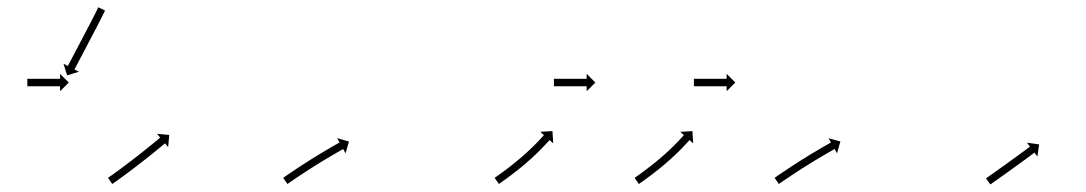

<svg xmlns="http://www.w3.org/2000/svg" viewBox="-20 -560 2901 513"><path d="M54 -349.5C53.7 -349.5 53.3 -349.5 53 -349.5V-329.5C53.3 -329.5 53.7 -329.5 54 -329.5C54.9 -329.5 55.8 -329.5 56.8 -329.5C58.2 -329.5 59.6 -329.5 61.1 -329.5C62.9 -329.5 64.8 -329.5 66.7 -329.5C68.9 -329.5 71.1 -329.5 73.3 -329.5C75.8 -329.5 78.2 -329.5 80.7 -329.5C83.3 -329.5 86 -329.5 88.6 -329.5C91.3 -329.5 94 -329.5 96.7 -329.5C99.5 -329.5 102.2 -329.5 104.9 -329.5C107.5 -329.5 110.2 -329.5 112.8 -329.5C115.3 -329.5 117.7 -329.5 120.2 -329.5C122.4 -329.5 124.6 -329.5 126.8 -329.5C128.7 -329.5 130.6 -329.5 132.4 -329.5C133.9 -329.5 135.3 -329.5 136.7 -329.5C137.7 -329.5 138.6 -329.5 139.5 -329.5C139.8 -329.5 140.2 -329.5 140.5 -329.5V-316.3L163.7 -339.5L140.5 -362.7V-349.5C140.2 -349.5 139.8 -349.5 139.5 -349.5C138.6 -349.5 137.7 -349.5 136.7 -349.5C135.3 -349.5 133.9 -349.5 132.4 -349.5C130.6 -349.5 128.7 -349.5 126.8 -349.5C124.6 -349.5 122.4 -349.5 120.2 -349.5C117.7 -349.5 115.3 -349.5 112.8 -349.5C110.2 -349.5 107.5 -349.5 104.9 -349.5C102.2 -349.5 99.5 -349.5 96.7 -349.5C94 -349.5 91.3 -349.5 88.6 -349.5C86 -349.5 83.3 -349.5 80.7 -349.5C78.2 -349.5 75.8 -349.5 73.3 -349.5C71.1 -349.5 68.9 -349.5 66.7 -349.5C64.8 -349.5 62.9 -349.5 61.1 -349.5C59.6 -349.5 58.2 -349.5 56.8 -349.5C55.8 -349.5 54.9 -349.5 54 -349.5ZM259.8 -530.2C260 -530.8 260.3 -531.4 260.6 -532L242.5 -540.5C242.2 -539.9 241.9 -539.3 241.7 -538.7L241.7 -538.7L241.7 -538.7C240.9 -537 240.1 -535.4 239.3 -533.7L239.3 -533.7L239.3 -533.7C238 -531.2 236.7 -528.6 235.5 -526L235.5 -526L235.5 -526C233.8 -522.7 232.1 -519.3 230.4 -516L230.4 -516L230.4 -516C228.4 -512 226.4 -508 224.3 -504.1L224.3 -504.1L224.3 -504.1C222 -499.7 219.8 -495.3 217.5 -490.8C215 -486.1 212.5 -481.4 210.1 -476.7C207.5 -471.8 205 -466.9 202.4 -462.1C199.9 -457.2 197.3 -452.3 194.8 -447.5C192.3 -442.8 189.8 -438 187.3 -433.3C185 -428.9 182.7 -424.5 180.4 -420.1C178.3 -416.1 176.2 -412.2 174.1 -408.2C172.4 -404.9 170.6 -401.5 168.9 -398.2C167.5 -395.6 166.2 -393 164.8 -390.5C163.9 -388.8 163.1 -387.1 162.2 -385.5C161.9 -384.9 161.6 -384.3 161.3 -383.7L149.6 -389.8L159.4 -358.6L190.7 -368.3L179 -374.4C179.3 -375 179.6 -375.6 179.9 -376.2C180.8 -377.9 181.7 -379.5 182.5 -381.2C183.9 -383.8 185.2 -386.3 186.6 -388.9C188.3 -392.2 190.1 -395.6 191.8 -398.9C193.9 -402.9 196 -406.8 198.1 -410.8C200.4 -415.2 202.7 -419.6 205 -424C207.5 -428.7 210 -433.4 212.5 -438.2C215 -443 217.6 -447.9 220.1 -452.8C222.7 -457.7 225.3 -462.5 227.8 -467.4C230.3 -472.2 232.7 -476.9 235.2 -481.6C237.5 -486.1 239.8 -490.5 242.1 -494.9L242.1 -494.9L242.1 -494.9C244.2 -498.9 246.2 -502.9 248.2 -506.9L248.2 -506.9L248.2 -506.9C250 -510.3 251.7 -513.7 253.4 -517.1L253.4 -517.1L253.4 -517.1C254.7 -519.7 256 -522.3 257.3 -525L257.3 -525L257.3 -525C258.1 -526.7 258.9 -528.4 259.7 -530.1L259.7 -530.1Z M270.2 -85.9C269.7 -85.6 269.1 -85.2 268.6 -84.8L280 -68.4C280.5 -68.8 281.1 -69.1 281.6 -69.5L281.6 -69.5L281.6 -69.5C283.2 -70.6 284.7 -71.7 286.3 -72.8L286.3 -72.8L286.3 -72.8C288.7 -74.5 291.1 -76.2 293.4 -77.9L293.5 -77.9L293.5 -77.9C296.5 -80.1 299.6 -82.3 302.7 -84.6L302.7 -84.6L302.7 -84.6C306.3 -87.2 309.9 -89.9 313.6 -92.5L313.6 -92.5L313.6 -92.5C317.6 -95.5 321.6 -98.5 325.6 -101.5L325.6 -101.5L325.6 -101.5C329.9 -104.7 334.2 -108 338.4 -111.2L338.4 -111.2L338.4 -111.2C342.8 -114.6 347.2 -117.9 351.6 -121.3L351.6 -121.3L351.6 -121.3C355.9 -124.7 360.3 -128.1 364.6 -131.5L364.7 -131.5L364.7 -131.5C368.9 -134.8 373.1 -138.1 377.2 -141.4L377.3 -141.4L377.3 -141.5C381.2 -144.6 385.1 -147.7 389 -150.8L389 -150.8L389 -150.8C392.5 -153.6 396 -156.5 399.4 -159.3L399.4 -159.3L399.4 -159.3C402.4 -161.7 405.3 -164.1 408.2 -166.5L408.2 -166.5L408.2 -166.5C410.5 -168.4 412.7 -170.2 415 -172.1L415 -172.1L415 -172.1C416.4 -173.3 417.9 -174.5 419.3 -175.7C419.9 -176.1 420.4 -176.6 420.9 -177L429.3 -166.9L432.2 -199.5L399.6 -202.4L408 -192.3C407.5 -191.9 407 -191.5 406.5 -191.1C405.1 -189.9 403.7 -188.7 402.2 -187.5L402.2 -187.5L402.2 -187.5C400 -185.6 397.8 -183.8 395.5 -181.9L395.5 -181.9L395.5 -182C392.6 -179.6 389.7 -177.2 386.8 -174.8L386.8 -174.8L386.8 -174.8C383.4 -172 379.9 -169.2 376.4 -166.4L376.4 -166.4L376.4 -166.4C372.6 -163.3 368.7 -160.2 364.8 -157.1L364.8 -157.1L364.8 -157.1C360.7 -153.8 356.5 -150.5 352.3 -147.2L352.3 -147.2L352.3 -147.2C348 -143.9 343.7 -140.5 339.3 -137.1L339.3 -137.1L339.3 -137.1C335 -133.8 330.6 -130.4 326.3 -127.1L326.3 -127.1L326.3 -127.1C322.1 -123.9 317.8 -120.7 313.6 -117.5L313.6 -117.5L313.6 -117.5C309.6 -114.5 305.7 -111.6 301.7 -108.6L301.7 -108.6L301.7 -108.6C298.1 -106 294.5 -103.3 290.9 -100.7L290.9 -100.7L290.9 -100.7C287.9 -98.5 284.9 -96.3 281.8 -94.1L281.8 -94.1L281.8 -94.2C279.5 -92.5 277.1 -90.8 274.7 -89.1L274.8 -89.1L274.8 -89.1C273.2 -88.1 271.7 -87 270.2 -85.9L270.2 -85.9Z M738.2 -85.9C737.7 -85.6 737.1 -85.2 736.6 -84.8L748 -68.4C748.5 -68.8 749.1 -69.1 749.6 -69.5C751.2 -70.6 752.7 -71.6 754.2 -72.7L754.2 -72.7L754.2 -72.7C756.6 -74.3 759 -76 761.4 -77.6L761.4 -77.6L761.4 -77.6C764.5 -79.7 767.6 -81.8 770.7 -84L770.7 -83.9L770.7 -83.9C774.4 -86.4 778.1 -88.9 781.8 -91.4L781.7 -91.4L781.7 -91.4C785.9 -94.1 790 -96.8 794.2 -99.5L794.2 -99.5L794.1 -99.5C798.6 -102.4 803.1 -105.3 807.5 -108.2L807.5 -108.2L807.5 -108.2C812.1 -111.1 816.7 -114 821.4 -117L821.4 -117L821.4 -117C826 -119.9 830.7 -122.8 835.3 -125.6L835.3 -125.6L835.3 -125.6C839.8 -128.4 844.4 -131.2 848.9 -133.9L848.9 -133.9L848.9 -133.9C853.1 -136.4 857.4 -139 861.7 -141.5L861.6 -141.5L861.6 -141.5C865.5 -143.8 869.3 -146 873.1 -148.2L873.1 -148.2L873.1 -148.2C876.4 -150.1 879.6 -152 882.9 -153.9L882.9 -153.9L882.9 -153.9C885.4 -155.3 887.9 -156.7 890.4 -158.1L890.4 -158.1L890.4 -158.1C892 -159.1 893.7 -160 895.3 -160.9C895.9 -161.2 896.4 -161.5 897 -161.8L903.4 -150.3L912.4 -181.9L880.8 -190.8L887.3 -179.3C886.7 -179 886.1 -178.7 885.5 -178.3C883.9 -177.4 882.2 -176.5 880.6 -175.6L880.6 -175.6L880.6 -175.6C878 -174.1 875.5 -172.7 873 -171.2L873 -171.2L872.9 -171.2C869.7 -169.3 866.4 -167.4 863.1 -165.5L863.1 -165.5L863.1 -165.5C859.2 -163.3 855.3 -161 851.5 -158.7L851.5 -158.7L851.5 -158.7C847.1 -156.2 842.9 -153.6 838.6 -151L838.6 -151L838.5 -151C834 -148.2 829.4 -145.5 824.8 -142.7L824.8 -142.7L824.8 -142.6C820.1 -139.7 815.4 -136.8 810.7 -133.9L810.7 -133.9L810.7 -133.9C806.1 -130.9 801.4 -128 796.7 -125L796.7 -125L796.7 -125C792.2 -122.1 787.7 -119.2 783.2 -116.3L783.2 -116.3L783.2 -116.3C779 -113.5 774.9 -110.8 770.7 -108L770.7 -108L770.7 -108C766.9 -105.5 763.2 -103 759.5 -100.5L759.5 -100.5L759.5 -100.5C756.3 -98.4 753.2 -96.3 750.1 -94.1L750.1 -94.1L750.1 -94.1C747.7 -92.5 745.3 -90.8 742.8 -89.2L742.8 -89.2L742.8 -89.1C741.3 -88.1 739.7 -87 738.2 -85.9Z M1303.2 -85.9C1302.6 -85.5 1302.1 -85.2 1301.6 -84.8L1313 -68.4C1313.6 -68.8 1314.1 -69.2 1314.6 -69.5L1314.7 -69.5L1314.7 -69.5C1316.2 -70.6 1317.7 -71.7 1319.3 -72.8L1319.3 -72.8L1319.3 -72.8C1321.7 -74.5 1324.1 -76.2 1326.4 -77.9L1326.5 -77.9L1326.5 -77.9C1329.6 -80.1 1332.6 -82.4 1335.7 -84.6L1335.7 -84.6L1335.7 -84.7C1339.3 -87.3 1342.9 -90 1346.5 -92.7C1346.5 -92.7 1346.6 -92.7 1346.6 -92.7C1346.6 -92.7 1346.6 -92.8 1346.6 -92.8C1350.6 -95.8 1354.6 -98.9 1358.5 -102C1358.5 -102 1358.5 -102 1358.5 -102C1358.6 -102 1358.6 -102 1358.6 -102C1362.8 -105.3 1367 -108.7 1371.2 -112.1C1371.2 -112.1 1371.2 -112.1 1371.2 -112.1C1371.2 -112.1 1371.2 -112.1 1371.2 -112.1C1375.5 -115.7 1379.8 -119.2 1384 -122.8C1384 -122.8 1384 -122.8 1384 -122.8C1384.1 -122.9 1384.1 -122.9 1384.1 -122.9C1388.3 -126.5 1392.5 -130.2 1396.6 -133.9C1396.6 -133.9 1396.6 -133.9 1396.6 -133.9C1396.7 -133.9 1396.7 -133.9 1396.7 -133.9C1400.7 -137.5 1404.6 -141.2 1408.6 -144.9C1408.6 -144.9 1408.6 -144.9 1408.6 -144.9C1408.6 -144.9 1408.6 -144.9 1408.6 -144.9C1412.3 -148.4 1415.9 -151.9 1419.5 -155.4C1419.5 -155.4 1419.5 -155.4 1419.5 -155.4C1419.5 -155.5 1419.6 -155.5 1419.6 -155.5C1422.8 -158.7 1425.9 -161.9 1429.1 -165.1C1429.1 -165.1 1429.1 -165.1 1429.1 -165.1C1429.1 -165.1 1429.1 -165.2 1429.1 -165.2C1431.8 -167.9 1434.4 -170.7 1437 -173.5L1437 -173.5L1437.1 -173.5C1439.1 -175.6 1441.1 -177.8 1443 -180L1443.1 -180L1443.1 -180C1444.3 -181.4 1445.6 -182.8 1446.9 -184.2L1446.9 -184.2L1446.9 -184.2C1447.3 -184.7 1447.8 -185.2 1448.2 -185.7L1458.1 -177L1456.1 -209.7L1423.4 -207.8L1433.3 -199C1432.8 -198.5 1432.4 -198 1431.9 -197.6L1432 -197.6L1432 -197.6C1430.7 -196.2 1429.5 -194.8 1428.2 -193.4L1428.3 -193.4L1428.3 -193.5C1426.3 -191.3 1424.4 -189.2 1422.4 -187.1L1422.4 -187.1L1422.4 -187.1C1419.9 -184.4 1417.3 -181.7 1414.7 -179C1414.7 -179 1414.7 -179 1414.7 -179C1414.8 -179.1 1414.8 -179.1 1414.8 -179.1C1411.7 -175.9 1408.6 -172.8 1405.4 -169.6C1405.4 -169.6 1405.4 -169.7 1405.5 -169.7C1405.5 -169.7 1405.5 -169.7 1405.5 -169.7C1402 -166.2 1398.4 -162.8 1394.8 -159.4C1394.8 -159.4 1394.9 -159.4 1394.9 -159.4C1394.9 -159.4 1394.9 -159.5 1394.9 -159.5C1391 -155.9 1387.2 -152.3 1383.2 -148.7C1383.2 -148.7 1383.3 -148.7 1383.3 -148.8C1383.3 -148.8 1383.3 -148.8 1383.3 -148.8C1379.2 -145.2 1375.1 -141.6 1371 -138C1371 -138 1371 -138 1371 -138C1371.1 -138 1371.1 -138.1 1371.1 -138.1C1366.9 -134.5 1362.7 -131 1358.5 -127.6C1358.5 -127.6 1358.5 -127.6 1358.5 -127.6C1358.6 -127.6 1358.6 -127.6 1358.6 -127.6C1354.5 -124.3 1350.3 -121 1346.2 -117.7C1346.2 -117.7 1346.2 -117.7 1346.2 -117.7C1346.2 -117.7 1346.2 -117.7 1346.2 -117.7C1342.3 -114.7 1338.4 -111.7 1334.5 -108.7C1334.5 -108.7 1334.5 -108.7 1334.5 -108.7C1334.5 -108.7 1334.5 -108.7 1334.5 -108.7C1331 -106 1327.4 -103.4 1323.8 -100.7L1323.9 -100.8L1323.9 -100.8C1320.8 -98.5 1317.8 -96.3 1314.8 -94.1L1314.8 -94.2L1314.8 -94.2C1312.4 -92.5 1310.1 -90.8 1307.7 -89.1L1307.7 -89.1L1307.7 -89.1C1306.2 -88.1 1304.7 -87 1303.2 -85.9L1303.2 -85.9ZM1461 -349.5C1460.7 -349.5 1460.3 -349.5 1460 -349.5V-329.5C1460.3 -329.5 1460.7 -329.5 1461 -329.5C1461.9 -329.5 1462.8 -329.5 1463.8 -329.5C1465.2 -329.5 1466.6 -329.5 1468.1 -329.5C1469.9 -329.5 1471.8 -329.5 1473.7 -329.5C1475.9 -329.5 1478.1 -329.5 1480.3 -329.5C1482.8 -329.5 1485.2 -329.5 1487.7 -329.5C1490.3 -329.5 1493 -329.5 1495.6 -329.5C1498.3 -329.5 1501 -329.5 1503.7 -329.5C1506.5 -329.5 1509.2 -329.5 1511.9 -329.5C1514.5 -329.5 1517.2 -329.5 1519.8 -329.5C1522.3 -329.5 1524.7 -329.5 1527.2 -329.5C1529.4 -329.5 1531.6 -329.5 1533.8 -329.5C1535.7 -329.5 1537.6 -329.5 1539.4 -329.5C1540.9 -329.5 1542.3 -329.5 1543.7 -329.5C1544.7 -329.5 1545.6 -329.5 1546.5 -329.5C1546.8 -329.5 1547.2 -329.5 1547.5 -329.5V-316.3L1570.7 -339.5L1547.5 -362.7V-349.5C1547.2 -349.5 1546.8 -349.5 1546.5 -349.5C1545.6 -349.5 1544.7 -349.5 1543.7 -349.5C1542.3 -349.5 1540.9 -349.5 1539.4 -349.5C1537.6 -349.5 1535.7 -349.5 1533.8 -349.5C1531.6 -349.5 1529.4 -349.5 1527.2 -349.5C1524.7 -349.5 1522.3 -349.5 1519.8 -349.5C1517.2 -349.5 1514.5 -349.5 1511.9 -349.5C1509.2 -349.5 1506.5 -349.5 1503.7 -349.5C1501 -349.5 1498.3 -349.5 1495.6 -349.5C1493 -349.5 1490.3 -349.5 1487.7 -349.5C1485.2 -349.5 1482.8 -349.5 1480.3 -349.5C1478.1 -349.5 1475.9 -349.5 1473.7 -349.5C1471.8 -349.5 1469.9 -349.5 1468.1 -349.5C1466.6 -349.5 1465.2 -349.5 1463.8 -349.5C1462.8 -349.5 1461.9 -349.5 1461 -349.5Z M1677.2 -85.9C1676.6 -85.5 1676.1 -85.2 1675.6 -84.8L1687 -68.4C1687.6 -68.8 1688.1 -69.2 1688.6 -69.5L1688.7 -69.5L1688.7 -69.5C1690.2 -70.6 1691.7 -71.7 1693.3 -72.8L1693.3 -72.8L1693.3 -72.8C1695.7 -74.5 1698.1 -76.2 1700.4 -77.9L1700.5 -77.9L1700.5 -77.9C1703.6 -80.1 1706.6 -82.4 1709.7 -84.6L1709.7 -84.6L1709.7 -84.7C1713.3 -87.3 1716.9 -90 1720.5 -92.7C1720.5 -92.7 1720.6 -92.7 1720.6 -92.7C1720.6 -92.7 1720.6 -92.8 1720.6 -92.8C1724.6 -95.8 1728.6 -98.9 1732.5 -102C1732.5 -102 1732.5 -102 1732.5 -102C1732.6 -102 1732.6 -102 1732.6 -102C1736.8 -105.3 1741 -108.7 1745.2 -112.1C1745.2 -112.1 1745.2 -112.1 1745.2 -112.1C1745.2 -112.1 1745.2 -112.1 1745.2 -112.1C1749.5 -115.7 1753.8 -119.2 1758 -122.8C1758 -122.8 1758 -122.8 1758 -122.8C1758.1 -122.9 1758.1 -122.9 1758.1 -122.9C1762.3 -126.5 1766.5 -130.2 1770.6 -133.9C1770.6 -133.9 1770.6 -133.9 1770.6 -133.9C1770.7 -133.9 1770.7 -133.9 1770.7 -133.9C1774.7 -137.5 1778.6 -141.2 1782.6 -144.9C1782.6 -144.9 1782.6 -144.9 1782.6 -144.9C1782.6 -144.9 1782.6 -144.9 1782.6 -144.9C1786.3 -148.4 1789.9 -151.9 1793.5 -155.4C1793.5 -155.4 1793.5 -155.4 1793.5 -155.4C1793.5 -155.5 1793.6 -155.5 1793.6 -155.5C1796.8 -158.7 1799.9 -161.9 1803.1 -165.1C1803.1 -165.1 1803.1 -165.1 1803.1 -165.1C1803.1 -165.1 1803.1 -165.2 1803.1 -165.2C1805.8 -167.9 1808.4 -170.7 1811 -173.5L1811 -173.5L1811.1 -173.5C1813.1 -175.6 1815.1 -177.8 1817 -180L1817.1 -180L1817.1 -180C1818.3 -181.4 1819.6 -182.8 1820.9 -184.2L1820.9 -184.2L1820.9 -184.2C1821.3 -184.7 1821.8 -185.2 1822.2 -185.7L1832.1 -177L1830.1 -209.7L1797.4 -207.8L1807.3 -199C1806.8 -198.5 1806.4 -198 1805.9 -197.6L1806 -197.6L1806 -197.6C1804.7 -196.2 1803.5 -194.8 1802.2 -193.4L1802.3 -193.4L1802.3 -193.5C1800.3 -191.3 1798.4 -189.2 1796.4 -187.1L1796.4 -187.1L1796.4 -187.1C1793.9 -184.4 1791.3 -181.7 1788.7 -179C1788.7 -179 1788.7 -179 1788.7 -179C1788.8 -179.1 1788.8 -179.1 1788.8 -179.1C1785.7 -175.9 1782.6 -172.8 1779.4 -169.6C1779.4 -169.6 1779.4 -169.7 1779.5 -169.7C1779.5 -169.7 1779.5 -169.7 1779.5 -169.7C1776 -166.2 1772.4 -162.8 1768.8 -159.4C1768.8 -159.4 1768.9 -159.4 1768.9 -159.4C1768.9 -159.4 1768.9 -159.5 1768.9 -159.5C1765 -155.9 1761.2 -152.3 1757.2 -148.7C1757.2 -148.7 1757.3 -148.7 1757.3 -148.8C1757.3 -148.8 1757.3 -148.8 1757.3 -148.8C1753.2 -145.2 1749.1 -141.6 1745 -138C1745 -138 1745 -138 1745 -138C1745.1 -138 1745.1 -138.1 1745.1 -138.1C1740.9 -134.5 1736.7 -131 1732.5 -127.6C1732.5 -127.6 1732.5 -127.6 1732.5 -127.6C1732.6 -127.6 1732.6 -127.6 1732.6 -127.6C1728.5 -124.3 1724.3 -121 1720.2 -117.7C1720.2 -117.7 1720.2 -117.7 1720.2 -117.7C1720.2 -117.7 1720.2 -117.7 1720.2 -117.7C1716.3 -114.7 1712.4 -111.7 1708.5 -108.7C1708.5 -108.7 1708.5 -108.7 1708.5 -108.7C1708.5 -108.7 1708.5 -108.7 1708.5 -108.7C1705 -106 1701.4 -103.4 1697.8 -100.7L1697.9 -100.8L1697.9 -100.8C1694.8 -98.5 1691.8 -96.3 1688.8 -94.1L1688.8 -94.2L1688.8 -94.2C1686.4 -92.5 1684.1 -90.8 1681.7 -89.1L1681.7 -89.1L1681.7 -89.1C1680.2 -88.1 1678.7 -87 1677.2 -85.9L1677.2 -85.9ZM1835 -349.5C1834.7 -349.5 1834.3 -349.5 1834 -349.5V-329.5C1834.3 -329.5 1834.7 -329.5 1835 -329.5C1835.9 -329.5 1836.8 -329.5 1837.8 -329.5C1839.2 -329.5 1840.6 -329.5 1842.1 -329.5C1843.9 -329.5 1845.8 -329.5 1847.7 -329.5C1849.9 -329.5 1852.1 -329.5 1854.3 -329.5C1856.8 -329.5 1859.2 -329.5 1861.7 -329.5C1864.3 -329.5 1867 -329.5 1869.6 -329.5C1872.3 -329.5 1875 -329.5 1877.7 -329.5C1880.5 -329.5 1883.2 -329.5 1885.9 -329.5C1888.5 -329.5 1891.2 -329.5 1893.8 -329.5C1896.3 -329.5 1898.7 -329.5 1901.2 -329.5C1903.4 -329.5 1905.6 -329.5 1907.8 -329.5C1909.7 -329.5 1911.6 -329.5 1913.4 -329.5C1914.9 -329.5 1916.3 -329.5 1917.7 -329.5C1918.7 -329.5 1919.6 -329.5 1920.5 -329.5C1920.8 -329.5 1921.2 -329.5 1921.5 -329.5V-316.3L1944.7 -339.5L1921.5 -362.7V-349.5C1921.2 -349.5 1920.8 -349.5 1920.5 -349.5C1919.6 -349.5 1918.7 -349.5 1917.7 -349.5C1916.3 -349.5 1914.9 -349.5 1913.4 -349.5C1911.6 -349.5 1909.7 -349.5 1907.8 -349.5C1905.6 -349.5 1903.4 -349.5 1901.2 -349.5C1898.7 -349.5 1896.3 -349.5 1893.8 -349.5C1891.2 -349.5 1888.5 -349.5 1885.9 -349.5C1883.2 -349.5 1880.5 -349.5 1877.7 -349.5C1875 -349.5 1872.3 -349.5 1869.6 -349.5C1867 -349.5 1864.3 -349.5 1861.7 -349.5C1859.2 -349.5 1856.8 -349.5 1854.3 -349.5C1852.1 -349.5 1849.9 -349.5 1847.7 -349.5C1845.8 -349.5 1843.9 -349.5 1842.1 -349.5C1840.6 -349.5 1839.2 -349.5 1837.8 -349.5C1836.8 -349.5 1835.9 -349.5 1835 -349.5Z M2051.2 -85.9C2050.7 -85.6 2050.1 -85.2 2049.6 -84.8L2061 -68.4C2061.5 -68.8 2062.1 -69.1 2062.6 -69.5C2064.2 -70.6 2065.7 -71.6 2067.2 -72.7L2067.2 -72.7L2067.2 -72.7C2069.6 -74.3 2072 -76 2074.4 -77.6L2074.4 -77.6L2074.4 -77.6C2077.5 -79.7 2080.6 -81.8 2083.7 -84L2083.7 -83.9L2083.7 -83.9C2087.4 -86.4 2091.1 -88.9 2094.8 -91.4L2094.7 -91.4L2094.7 -91.4C2098.9 -94.1 2103 -96.8 2107.2 -99.5L2107.2 -99.5L2107.1 -99.5C2111.6 -102.4 2116.1 -105.3 2120.5 -108.2L2120.5 -108.2L2120.5 -108.2C2125.1 -111.1 2129.7 -114 2134.4 -117L2134.4 -117L2134.4 -117C2139 -119.9 2143.7 -122.8 2148.3 -125.6L2148.3 -125.6L2148.3 -125.6C2152.8 -128.4 2157.4 -131.2 2161.9 -133.9L2161.9 -133.9L2161.9 -133.9C2166.1 -136.4 2170.4 -139 2174.7 -141.5L2174.6 -141.5L2174.6 -141.5C2178.5 -143.8 2182.3 -146 2186.1 -148.2L2186.1 -148.2L2186.1 -148.2C2189.4 -150.1 2192.6 -152 2195.9 -153.9L2195.9 -153.9L2195.9 -153.9C2198.4 -155.3 2200.9 -156.7 2203.4 -158.1L2203.4 -158.1L2203.4 -158.1C2205 -159.1 2206.7 -160 2208.3 -160.9C2208.9 -161.2 2209.4 -161.5 2210 -161.8L2216.4 -150.3L2225.4 -181.9L2193.8 -190.8L2200.3 -179.3C2199.7 -179 2199.1 -178.7 2198.5 -178.3C2196.9 -177.4 2195.2 -176.5 2193.6 -175.6L2193.6 -175.6L2193.6 -175.6C2191 -174.1 2188.5 -172.7 2186 -171.2L2186 -171.2L2185.9 -171.2C2182.7 -169.3 2179.4 -167.4 2176.1 -165.5L2176.1 -165.5L2176.1 -165.5C2172.2 -163.3 2168.3 -161 2164.5 -158.7L2164.5 -158.7L2164.5 -158.7C2160.1 -156.2 2155.9 -153.6 2151.6 -151L2151.6 -151L2151.5 -151C2147 -148.2 2142.4 -145.5 2137.8 -142.7L2137.8 -142.7L2137.8 -142.6C2133.1 -139.7 2128.4 -136.8 2123.7 -133.9L2123.7 -133.9L2123.7 -133.9C2119.1 -130.9 2114.4 -128 2109.7 -125L2109.7 -125L2109.7 -125C2105.2 -122.1 2100.7 -119.2 2096.2 -116.3L2096.2 -116.3L2096.2 -116.3C2092 -113.5 2087.9 -110.8 2083.7 -108L2083.7 -108L2083.7 -108C2079.9 -105.5 2076.2 -103 2072.5 -100.5L2072.5 -100.5L2072.5 -100.5C2069.3 -98.4 2066.2 -96.3 2063.1 -94.1L2063.1 -94.1L2063.1 -94.1C2060.7 -92.5 2058.3 -90.8 2055.8 -89.2L2055.8 -89.2L2055.8 -89.1C2054.3 -88.1 2052.7 -87 2051.2 -85.9Z M2615.8 -84.4C2615.4 -84 2614.9 -83.7 2614.5 -83.4L2626.1 -67.1C2626.5 -67.4 2627 -67.7 2627.4 -68C2628.7 -68.9 2629.9 -69.8 2631.2 -70.7C2633.1 -72.1 2635.1 -73.5 2637 -74.9C2639.5 -76.6 2642 -78.4 2644.6 -80.2C2647.6 -82.3 2650.5 -84.5 2653.5 -86.6C2656.9 -89 2660.2 -91.3 2663.5 -93.7C2667.1 -96.2 2670.6 -98.8 2674.2 -101.3C2677.9 -104 2681.5 -106.6 2685.2 -109.2C2688.9 -111.9 2692.6 -114.5 2696.2 -117.2L2696.2 -117.2L2696.2 -117.2C2699.8 -119.7 2703.3 -122.3 2706.9 -124.9L2706.9 -124.9L2706.9 -124.9C2710.2 -127.3 2713.5 -129.7 2716.8 -132.1L2716.8 -132.1L2716.8 -132.1C2719.7 -134.3 2722.7 -136.5 2725.6 -138.7L2725.7 -138.7L2725.7 -138.7C2728.1 -140.5 2730.6 -142.4 2733.1 -144.2C2735.1 -145.6 2737 -147.1 2738.9 -148.5C2740.1 -149.4 2741.4 -150.3 2742.6 -151.3C2743 -151.6 2743.5 -151.9 2743.9 -152.3L2751.8 -141.7L2756.4 -174.2L2724 -178.8L2731.9 -168.2C2731.5 -167.9 2731 -167.6 2730.6 -167.3C2729.4 -166.4 2728.1 -165.4 2726.9 -164.5C2725 -163.1 2723.1 -161.7 2721.2 -160.3C2718.7 -158.4 2716.2 -156.6 2713.8 -154.7L2713.8 -154.8L2713.8 -154.8C2710.8 -152.6 2707.9 -150.4 2704.9 -148.3L2705 -148.3L2705 -148.3C2701.7 -145.9 2698.4 -143.4 2695.1 -141L2695.1 -141L2695.1 -141.1C2691.6 -138.5 2688 -135.9 2684.5 -133.4L2684.5 -133.4L2684.5 -133.4C2680.9 -130.7 2677.2 -128.1 2673.5 -125.5C2669.9 -122.8 2666.2 -120.2 2662.6 -117.6C2659 -115.1 2655.5 -112.5 2651.9 -110C2648.6 -107.6 2645.3 -105.3 2641.9 -102.9C2639 -100.8 2636 -98.7 2633 -96.5C2630.5 -94.7 2627.9 -93 2625.4 -91.2C2623.5 -89.8 2621.5 -88.4 2619.6 -87C2618.3 -86.1 2617.1 -85.2 2615.8 -84.4Z"/></svg>

Font: FRB American Cursive Just Arrows Extralight
Style: Italic
Weight: 200
Italic angle: -25°
Version: Version 2.0;Modular Font Editor K font №1